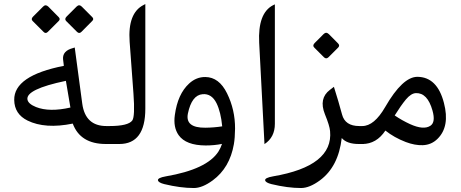

<svg xmlns="http://www.w3.org/2000/svg" viewBox="-20 -717 2294 956"><path d="M509.8 -89.4Q509.8 -89.4 527.3 -89.4Q527.3 -89.4 527.3 0H507.3Q379.9 0 342.3 -101.6Q204.6 -73.7 117.2 -116.7Q51.8 -148.9 50.8 -219.2Q48.8 -340.3 297.9 -389.2Q294.4 -416.5 293.9 -422.9Q291 -463.9 342.8 -477.5L352.1 -480.5L389.6 -200.7Q404.8 -89.4 509.8 -89.4ZM330.6 -181.6 308.1 -314.5Q107.4 -272.5 116.7 -221.2Q120.6 -199.7 159.2 -184.1Q225.6 -157.7 330.6 -181.6ZM220.5 -684.1 272 -632Q282 -622 272.5 -612.6L218.3 -558.4Q207.2 -547.3 196.7 -558.4L142.4 -612.6Q133 -622 144.1 -633.7L195 -684.6Q207.2 -696.8 220.5 -684.1ZM387.2 -684.1 439.2 -632Q449.2 -622 439.2 -612.6L385.5 -558.4Q374.4 -547.3 363.4 -558.4L309.6 -612.1Q299.7 -622 311.3 -634.2L361.7 -684.6Q374.4 -696.8 387.2 -684.1Z M574.2 0Q574.2 0 503.4 0Q503.4 0 503.4 -89.4H524.9Q618.7 -89.4 638.7 -117.2Q652.8 -137.2 644.5 -251L625.5 -508.8Q615.2 -652.3 695.3 -692.4L703.6 -696.8V-175.8Q703.6 0 574.2 0Z M1039.1 181.2Q987.3 219.2 945.3 219.2Q878.4 219.2 797.9 199.7Q769 192.4 766.6 181.2Q763.7 168.5 805.7 161.1Q1011.2 126 1067.9 37.1Q1079.1 19 1085.4 -0.5Q1046.9 7.3 1003.9 7.3Q905.8 6.8 869.6 -43.9Q841.8 -83.5 850.6 -144.5Q864.7 -249 921.9 -301.3Q957.5 -334 1002.4 -333.5Q1070.8 -333 1110.4 -252.4Q1150.9 -170.4 1150.4 -76.2Q1149.9 -29.8 1144.5 1Q1124 118.7 1039.1 181.2ZM988.8 -248Q934.6 -243.7 915.5 -151.4Q901.4 -80.1 1002.4 -81.1Q1045.4 -81.5 1086.4 -87.9Q1079.6 -159.2 1058.1 -203.1Q1033.7 -252 988.8 -248Z M1339.4 -690.9 1348.6 -695.3V-100.6Q1348.6 -33.2 1296.9 0.5L1270.5 -504.4Q1263.2 -651.4 1339.4 -690.9Z M1617.7 -546.9 1663.1 -501Q1673.8 -490.2 1663.6 -480L1615.7 -432.1Q1604 -420.9 1592.8 -432.1L1545.4 -479.5Q1534.2 -490.2 1546.9 -502.9L1591.3 -547.4Q1604 -560.1 1617.7 -546.9ZM1766.6 0Q1707 0 1681.6 -29.8Q1665 113.3 1572.8 181.2Q1521 219.2 1479 219.2Q1412.1 219.2 1331.5 199.7Q1302.7 192.4 1300.3 181.2Q1297.4 168.5 1339.4 161.1Q1640.1 109.9 1623.5 -64.5Q1621.1 -91.3 1597.7 -148.4Q1566.4 -227.1 1622.6 -269.5L1642.6 -284.7Q1666 -210.9 1683.1 -147Q1698.2 -89.4 1769 -89.4H1791.5Q1791.5 -89.4 1791.5 0Z M1784.2 0Q1784.2 0 1767.1 0Q1767.1 0 1767.1 -89.4H1783.7Q1843.3 -89.4 1897.9 -184.1Q1984.9 -335 2058.6 -334.5Q2157.2 -333.5 2190.4 -204.6Q2221.2 -86.9 2158.2 -25.4Q2127.9 4.4 2085 5.9Q2045.9 7.3 2000.5 -9.8Q1942.4 -32.2 1898.9 -66.9Q1854.5 0 1784.2 0ZM2021.5 -99.1Q2088.9 -68.4 2123 -90.8Q2149.9 -108.4 2133.3 -167Q2108.4 -255.4 2050.8 -253.4Q2026.9 -252.4 2001 -221.7Q1975.6 -190.9 1945.3 -142.1Q1981.9 -117.2 2021.5 -99.1Z"/></svg>

Font: Gandom WOL
Style: WOL
Weight: 400
Foundry: DejaVu fonts team - Redesigned by Saber Rastikerdar - Based on Samim Font
Version: Version 0.8